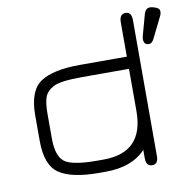

<svg xmlns="http://www.w3.org/2000/svg" viewBox="-74 -707 789 788"><g transform="rotate(-10 320.5 -313.0)"><path d="M635.7 -589.8 595.7 -508.8Q585.9 -485.4 571.3 -485.4Q549.8 -485.4 549.8 -509.8Q549.8 -513.7 552.7 -525.4L576.2 -610.4Q583 -632.8 600.6 -632.8Q611.3 -632.8 626 -627Q640.6 -621.1 640.6 -609.9Q640.6 -598.6 635.7 -589.8ZM472.7 -450.2V-592.8Q472.7 -627.9 498 -627.9Q523.4 -627.9 523.4 -592.8V-26.4Q523.4 6.8 498 6.8Q472.7 6.8 472.7 -27.3V-61.5Q415 0 305.7 0H277.3Q165 0 112.8 -34.7Q60.5 -69.3 60.5 -171.9V-278.3Q60.5 -380.9 112.8 -415.5Q165 -450.2 277.3 -450.2ZM472.7 -399.4H277.3Q186.5 -399.4 157.2 -383.8Q127.9 -368.2 119.6 -343.8Q111.3 -319.3 111.3 -277.3V-172.9Q111.3 -91.8 150.4 -70.3Q186.5 -50.8 277.3 -50.8H305.7Q472.7 -50.8 472.7 -222.7Z"/></g></svg>

Font: Jura
Style: Book
Weight: 400
Version: Version 2.5